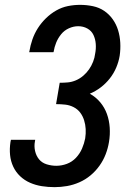

<svg xmlns="http://www.w3.org/2000/svg" viewBox="-20 -763 540 791"><path d="M205 8Q178 8 152.5 4Q127 0 104 -10Q81 -20 63 -37Q45 -54 34.5 -76.5Q24 -99 21.5 -124.5Q19 -150 23 -177L25 -187H125L124 -181Q120 -161 124.5 -141Q129 -121 141 -106.5Q153 -92 172.5 -86Q192 -80 212 -80Q234 -80 255.5 -88Q277 -96 293 -113Q309 -130 318 -151Q327 -172 331 -193Q334 -213 333 -231.5Q332 -250 326.5 -267.5Q321 -285 310.5 -299Q300 -313 283.5 -321.5Q267 -330 248.5 -332Q230 -334 211 -334L226 -422Q243 -422 259.5 -423.5Q276 -425 292.5 -432Q309 -439 323 -451Q337 -463 347 -477.5Q357 -492 363.5 -508.5Q370 -525 372 -542Q376 -562 374.5 -582Q373 -602 365 -619Q357 -636 340 -645.5Q323 -655 302 -655Q283 -655 264 -646.5Q245 -638 232 -622Q219 -606 211.5 -587.5Q204 -569 201 -550L200 -548H100L101 -551Q105 -576 113.5 -600.5Q122 -625 136 -647Q150 -669 169.5 -688Q189 -707 212 -720Q235 -733 260 -738Q285 -743 310 -743Q337 -743 363 -737.5Q389 -732 409.5 -718Q430 -704 444.5 -683.5Q459 -663 466.5 -638.5Q474 -614 475.5 -587Q477 -560 473 -533Q469 -509 459 -485Q449 -461 432.5 -440Q416 -419 395 -403Q374 -387 350 -377Q375 -363 393 -341.5Q411 -320 420.5 -293.5Q430 -267 432 -237.5Q434 -208 429 -178Q425 -153 415.5 -128Q406 -103 390 -80.5Q374 -58 353 -40.5Q332 -23 307 -12Q282 -1 256 3.5Q230 8 205 8Z"/></svg>

Font: Iosevka Semibold
Style: Italic
Weight: 600
Italic angle: -9°
Monospace: yes
Designer: Belleve Invis
Foundry: Belleve Invis
Version: Version 32.5.0; ttfautohint (v1.8.4)